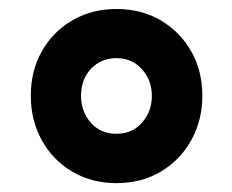

<svg xmlns="http://www.w3.org/2000/svg" viewBox="-20 -732 519 429"><path d="M240.2 -322.8Q185.1 -322.8 141.6 -348.4Q98.1 -374 73.5 -418.5Q48.8 -462.9 48.8 -518.1Q48.8 -573.7 73.5 -617.4Q98.1 -661.1 141.6 -686.5Q185.1 -711.9 240.2 -711.9Q295.9 -711.9 339.1 -686.5Q382.3 -661.1 407.2 -617.4Q432.1 -573.7 432.1 -518.1Q432.1 -462.9 407.2 -418.5Q382.3 -374 339.1 -348.4Q295.9 -322.8 240.2 -322.8ZM240.2 -433.1Q275.4 -433.1 297.4 -458Q319.3 -482.9 319.3 -518.1Q319.3 -552.7 297.1 -577.4Q274.9 -602.1 240.2 -602.1Q206.1 -602.1 183.6 -578.6Q161.1 -555.2 161.1 -518.1Q161.1 -482.4 182.9 -457.8Q204.6 -433.1 240.2 -433.1Z"/></svg>

Font: ADLaM Display
Style: Regular
Weight: 400
Designer: Mark Jamra, Neil Patel, Concept: Andrew Footit
Foundry: Microsoft
Version: Version 2.000; ttfautohint (v1.8.4.7-5d5b);gftools[0.9.28]